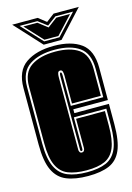

<svg xmlns="http://www.w3.org/2000/svg" viewBox="-116 -805 602 874"><g transform="rotate(-15 185.0 -367.5)"><path d="M189 10Q128 10 87.5 -6.5Q47 -23 27 -65.5Q7 -108 7 -186V-453Q7 -534 57 -568.5Q107 -603 189 -603Q271 -603 317.5 -569Q364 -535 364 -453V-301H201V-283H364V-187Q364 -108 345.5 -65.5Q327 -23 288.5 -6.5Q250 10 189 10ZM189 -8Q244 -8 278.5 -23Q313 -38 330 -77Q347 -116 347 -187V-265H194V-116Q194 -108 188 -108Q183 -108 183 -116V-460Q183 -478 189 -478Q194 -478 194 -460V-319H347V-453Q347 -525 305 -555Q263 -585 189 -585Q115 -585 69.5 -555Q24 -525 24 -453V-186Q24 -116 42.5 -77Q61 -38 97.5 -23Q134 -8 189 -8ZM189 -17Q136 -17 101.5 -31Q67 -45 50 -82Q33 -119 33 -186V-453Q33 -520 75.5 -548Q118 -576 189 -576Q259 -576 298.5 -548.5Q338 -521 338 -453V-328H202V-460Q202 -471 199.5 -479Q197 -487 189 -487Q180 -487 177.5 -479Q175 -471 175 -460V-117Q175 -112 178 -106.5Q181 -101 188 -101Q196 -101 199 -106.5Q202 -112 202 -117V-256H338V-187Q338 -120 322.5 -83Q307 -46 274.5 -31.5Q242 -17 189 -17ZM147 -620 32 -745H152L189 -716L227 -745H346L231 -620ZM63 -731 153 -634H225L315 -731H232L189 -699L147 -731ZM79 -724H145L189 -690L234 -724H299L222 -641H156Z"/></g></svg>

Font: Alumni Sans Collegiate One SC
Style: Regular
Weight: 400
Designer: Robert E. Leuschke
Foundry: Robert E. Leuschke
Version: Version 1.100